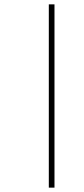

<svg xmlns="http://www.w3.org/2000/svg" viewBox="-20 -815 384 881"><path d="M204 46H230V-795H204Z"/></svg>

Font: Noto Sans Kannada UI Thin
Style: Regular
Weight: 100
Designer: Jelle Bosma - Monotype Design Team
Foundry: Monotype Imaging Inc.
Version: Version 2.005